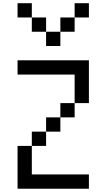

<svg xmlns="http://www.w3.org/2000/svg" viewBox="-20 -1148 648 1168"><path d="M260.4 -260.4H173.6V-347.2H260.4ZM86.8 -260.4H173.6V-86.8H520.8V0H86.8ZM347.2 -347.2H260.4V-434H347.2ZM434 -434H347.2V-520.8H434ZM520.8 -781.2V-520.8H434V-694.4H86.8V-781.2ZM260.4 -954.9H173.6V-1041.7H260.4ZM347.2 -954.9V-1041.7H434V-954.9ZM260.4 -868.1V-954.9H347.2V-868.1ZM86.8 -1041.7V-1128.5H173.6V-1041.7ZM434 -1041.7V-1128.5H520.8V-1041.7Z"/></svg>

Font: 8-bit Operator+
Style: Regular
Weight: 400
Designer: GrandChaos9000
Foundry: Grand Chaos Productions
Version: Version 1.2.0 - April 24, 2014